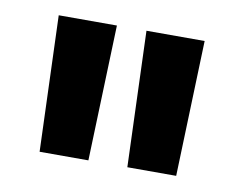

<svg xmlns="http://www.w3.org/2000/svg" viewBox="-45 -762 503 403"><g transform="rotate(10 206.5 -560.5)"><path d="M61 -416 50.8 -705.1H174.8L165 -416ZM237.8 -705.1H361.8L352.1 -416H248Z"/></g></svg>

Font: TASA Orbiter Text SemiBold
Style: Regular
Weight: 600
Designer: Weizhong Zhang
Version: Version 1.000;Glyphs 3.1.2 (3151)